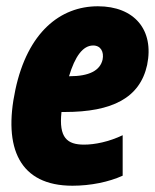

<svg xmlns="http://www.w3.org/2000/svg" viewBox="-20 -582 494 612"><path d="M211 10C269 10 327 -2 371 -22V-151C327 -130 282 -121 248 -121C194 -121 167 -143 176 -225H186C338 -225 426 -270 449 -375C472 -487 408 -562 292 -562C172 -562 68 -479 29 -296C-11 -109 43 10 211 10ZM277 -437C301 -437 312 -417 307 -392C299 -357 264 -339 202 -339H200C219 -402 244 -437 277 -437Z"/></svg>

Font: Noto Sans ExtraCondensed Black
Style: Italic
Weight: 900
Width: 2
Italic angle: -12°
Designer: Monotype Design Team
Foundry: Monotype Imaging Inc.
Version: Version 2.013